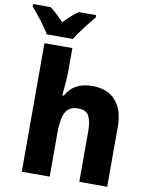

<svg xmlns="http://www.w3.org/2000/svg" viewBox="-159 -1046 861 1118"><g transform="rotate(10 272.0 -486.5)"><path d="M208 -813Q226 -844 260 -888Q294 -932 317 -959V-973H214Q195 -960 174 -941Q153 -922 130 -898Q108 -921 88.5 -939.5Q69 -958 48 -973H-56V-959Q-31 -931 3.5 -886Q38 -841 53 -813ZM214 0V-259Q214 -345 235.5 -382.5Q257 -420 307 -420Q357 -420 373 -388.5Q389 -357 389 -301V0H554V-357Q554 -453 506.5 -508Q459 -563 367 -563Q258 -563 213 -479H204Q208 -519 211 -557.5Q214 -596 214 -635V-760H49V0Z"/></g></svg>

Font: Noto Sans Mono UI ExtraBold
Style: Regular
Weight: 800
Designer: Monotype Design team
Foundry: Monotype Imaging Inc.
Version: 1.000